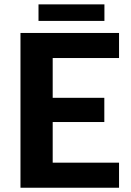

<svg xmlns="http://www.w3.org/2000/svg" viewBox="-20 -880 614 900"><path d="M227 -608V-421.5H469V-308H227V-117.5H538V0H76V-725.5H538V-608ZM160.5 -859.5H469.5V-782H160.5Z"/></svg>

Font: Lato 2
Style: Regular
Weight: 800
Designer: Lukasz Dziedzic with Adam Twardoch and Botio Nikoltchev
Foundry: tyPoland Lukasz Dziedzic
Version: Version 2.015; 2015-08-06; http://www.latofonts.com/